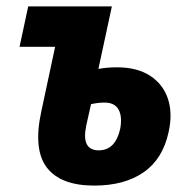

<svg xmlns="http://www.w3.org/2000/svg" viewBox="-20 -569 588 599"><path d="M274 10Q169 10 126 -46.5Q83 -103 109 -222L152 -423H41L68 -549H329L287 -354Q314 -359 345 -359Q408 -359 448.5 -332.5Q489 -306 504 -260.5Q519 -215 506 -157Q488 -73 428 -31.5Q368 10 274 10ZM249 -177Q233 -100 288 -100Q340 -100 355 -167Q362 -205 350 -227Q338 -249 306 -249Q286 -249 264 -244Z"/></svg>

Font: Noto Sans Condensed ExtraBold
Style: Italic
Weight: 800
Width: 3
Italic angle: -12°
Designer: Monotype Design Team
Foundry: Monotype Imaging Inc.
Version: Version 2.013; ttfautohint (v1.8.4.7-5d5b)